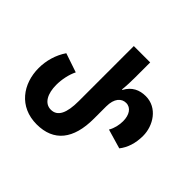

<svg xmlns="http://www.w3.org/2000/svg" viewBox="-170 -912 1120 1120"><g transform="rotate(45 390.0 -352.0)"><path d="M262 10C403 10 475 -81 475 -250V-351C475 -418 506 -448 543 -448C583 -448 606 -411 606 -360C606 -330 599 -296 582 -267L702 -232C732 -270 749 -320 749 -382C749 -465 693 -557 596 -557C545 -557 501 -537 474 -486H470C474 -520 475 -562 475 -591V-714H340V-260C340 -162 316 -109 260 -109C207 -109 180 -163 180 -234C180 -278 190 -328 209 -366L91 -406C56 -355 38 -292 38 -231C38 -101 117 10 262 10Z"/></g></svg>

Font: Noto Sans Georgian ExtraCondensed Bold
Style: Regular
Weight: 700
Width: 2
Designer: Monotype Design Team, Akaki Razmadze
Foundry: Google LLC
Version: Version 2.005